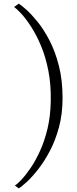

<svg xmlns="http://www.w3.org/2000/svg" viewBox="-20 -846 422 1048"><path d="M321.5 -310Q321.5 -224 302 -151.8Q282.5 -79.5 252 -21.8Q221.5 36 188 78.5Q154.5 121 126 147.2Q97.5 173.5 82.5 182L61 167Q74 159 96.8 135Q119.5 111 146.5 71.8Q173.5 32.5 198.2 -21.5Q223 -75.5 239.2 -143.2Q255.5 -211 257 -292Q259 -383.5 244 -459.8Q229 -536 203.8 -596Q178.5 -656 150 -700Q121.5 -744 96.5 -771Q71.5 -798 57 -808L82.5 -826Q95.5 -818 123 -793.8Q150.5 -769.5 184.5 -727.8Q218.5 -686 249.8 -626.2Q281 -566.5 301.2 -487.8Q321.5 -409 321.5 -310Z"/></svg>

Font: Merriweather 120pt Light
Style: Regular
Weight: 300
Version: Version 2.100